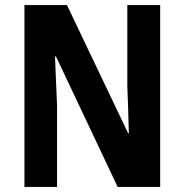

<svg xmlns="http://www.w3.org/2000/svg" viewBox="-20 -734 725 754"><path d="M609 0V-714H480V-397C482 -340 484 -296 486 -211H483L243 -714H76V0H204V-321C201 -376 200 -428 196 -512H200L442 0Z"/></svg>

Font: Noto Sans Gujarati UI Condensed
Style: Bold
Weight: 700
Width: 3
Designer: Jelle Bosma - Monotype Design Team, Universal Thirst
Foundry: Monotype Imaging Inc.
Version: Version 2.106